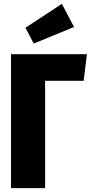

<svg xmlns="http://www.w3.org/2000/svg" viewBox="-20 -976 471 996"><path d="M414 -557H214V0H37V-695H431ZM364 -836 155 -750 112 -832 301 -956Z"/></svg>

Font: Fira Sans Compressed ExtraBold
Style: Regular
Weight: 800
Width: 1
Designer: bBox Type GmbH & Carrois Corporate GbR & Edenspiekermann AG
Foundry: bBox Type GmbH & Carrois Corporate GbR & Edenspiekermann AG
Version: Version 4.301